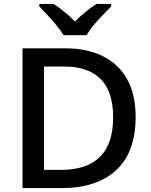

<svg xmlns="http://www.w3.org/2000/svg" viewBox="-20 -961 773 981"><path d="M673 -364Q673 -183 573.5 -91.5Q474 0 295 0H95V-714H316Q425 -714 505.5 -674Q586 -634 629.5 -556.5Q673 -479 673 -364ZM558 -361Q558 -495 493.5 -558Q429 -621 310 -621H205V-93H291Q558 -93 558 -361ZM305 -781Q291 -804 269 -831Q247 -858 223 -883.5Q199 -909 181 -928V-941H254Q280 -924 308.5 -901Q337 -878 363 -851Q389 -878 418 -901Q447 -924 473 -941H548V-928Q529 -909 504.5 -883.5Q480 -858 457.5 -831Q435 -804 423 -781Z"/></svg>

Font: Noto Kufi Arabic Medium
Style: Regular
Weight: 500
Designer: Monotype Design Team, David Williams, Khaled Hosny
Foundry: Google LLC
Version: Version 2.109; ttfautohint (v1.8.4.7-5d5b)